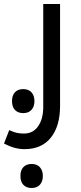

<svg xmlns="http://www.w3.org/2000/svg" viewBox="-60 -505 405 959"><path d="M62 240Q13 240 -40 212L-14 145Q10 156 26 159Q42 162 60 162Q105 162 130.5 125.5Q156 89 156 29V-485H240V24Q240 125 194 182.5Q148 240 62 240ZM56 60Q30 60 15 44.5Q0 29 0 0Q0 -29 15 -44.5Q30 -60 56 -60Q83 -60 97.5 -43.5Q112 -27 112 0Q112 27 97.5 43.5Q83 60 56 60ZM98 434Q72 434 57 418.5Q42 403 42 374Q42 345 57 329.5Q72 314 98 314Q125 314 139.5 330.5Q154 347 154 374Q154 401 139.5 417.5Q125 434 98 434Z"/></svg>

Font: Noto Kufi Arabic
Style: Regular
Weight: 400
Designer: Monotype Design Team, David Williams, Khaled Hosny
Foundry: Google LLC
Version: Version 2.109; ttfautohint (v1.8.4.7-5d5b)